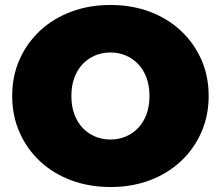

<svg xmlns="http://www.w3.org/2000/svg" viewBox="-20 -736 888 772"><path d="M425 16Q339 16 266.5 -11Q194 -38 141 -87.5Q88 -137 58.5 -204Q29 -271 29 -350Q29 -430 58.5 -496.5Q88 -563 141 -612.5Q194 -662 266.5 -689Q339 -716 424 -716Q510 -716 582 -689Q654 -662 707 -612.5Q760 -563 789.5 -496.5Q819 -430 819 -350Q819 -271 789.5 -204Q760 -137 707 -87.5Q654 -38 582 -11Q510 16 425 16ZM424 -175Q457 -175 485.5 -187Q514 -199 535.5 -221.5Q557 -244 569 -276.5Q581 -309 581 -350Q581 -391 569 -423.5Q557 -456 535.5 -478.5Q514 -501 485.5 -513Q457 -525 424 -525Q391 -525 362.5 -513Q334 -501 312.5 -478.5Q291 -456 279 -423.5Q267 -391 267 -350Q267 -309 279 -276.5Q291 -244 312.5 -221.5Q334 -199 362.5 -187Q391 -175 424 -175Z"/></svg>

Font: Montserrat Thin Black
Style: Regular
Weight: 900
Version: Version 9.000